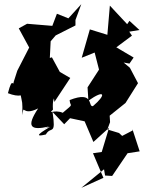

<svg xmlns="http://www.w3.org/2000/svg" viewBox="-20 -876 690 921"><path d="M649 -732 601 -776 590 -760 507 -849 495 -709 411 -735 372 -599 434 -624 455 -542 400 -457 404 -393C483 -449 492 -423 426 -367C400 -361 434 -443 314 -396C316 -361 339 -384 281 -335C238 -353 209 -324 234 -350C228 -440 266 -384 227 -486C228 -468 234 -453 241 -387L317 -502L267 -531L229 -601L219 -598L223 -678L247 -706L342 -754V-780L370 -856L308 -788L253 -810L231 -752L110 -762L70 -740L120 -648L63 -537L46 -484C42 -455 40 -515 18 -429C72 -407 106 -420 76 -436C88 -372 88 -396 87 -324C97 -384 82 -315 163 -356C104 -267 127 -249 214 -269C199 -259 162 -250 221 -268C146 -224 159 -221 200 -231C224 -274 250 -221 232 -339L288 -280L316 -309L386 -294L428 -195L503 -263C491 -224 480 -186 468 -147L426 -141L476 -23L370 25L479 -64L484 -34L518 -32L592 -141L650 -150L615 -257L616 -250L566 -224L551 -238L495 -255L508 -290L506 -321L582 -382L642 -477L603 -551L573 -576L601 -571L621 -600L538 -649L613 -705L600 -724Z"/></svg>

Font: Hussar Lance
Style: ExBdObl
Weight: 700
Foundry: Cannot Into Space Fonts, PlusOne Fonts
Version: Version 2.270